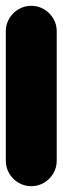

<svg xmlns="http://www.w3.org/2000/svg" viewBox="-20 -640 215 660"><path d="M0 -87.7H175V-532.7H0ZM87.7 -175Q63.7 -175 43.7 -163.2Q23.7 -151.3 11.8 -131.3Q0 -111.3 0 -87.7Q0 -63.7 11.8 -43.7Q23.7 -23.7 43.7 -11.8Q63.7 0 87.7 0Q111.3 0 131.3 -11.8Q151.3 -23.7 163.2 -43.7Q175 -63.7 175 -87.7Q175 -111.3 163.2 -131.3Q151.3 -151.3 131.3 -163.2Q111.3 -175 87.7 -175ZM87.7 -620Q63.7 -620 43.7 -608.2Q23.7 -596.3 11.8 -576.3Q0 -556.3 0 -532.7Q0 -508.7 11.8 -488.7Q23.7 -468.7 43.7 -456.8Q63.7 -445 87.7 -445Q111.3 -445 131.3 -456.8Q151.3 -468.7 163.2 -488.7Q175 -508.7 175 -532.7Q175 -556.3 163.2 -576.3Q151.3 -596.3 131.3 -608.2Q111.3 -620 87.7 -620Z"/></svg>

Font: Wavefont Thin
Style: Regular
Weight: 100
Monospace: yes
Version: Version 3.005;gftools[0.9.33]